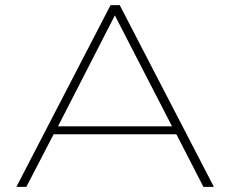

<svg xmlns="http://www.w3.org/2000/svg" viewBox="-20 -725 893 745"><path d="M205 -234.7 425.7 -665.3 647.5 -234.7ZM43.6 0H82.2L188.1 -204H664.4L769.3 0H809.9L444.6 -705H408.9Z"/></svg>

Font: Meinily
Style: Regular
Weight: 500
Designer: Paul Hayes
Foundry: Paul Hayes
Version: Version 1.0; ttfautohint (v1.8.4.7-5d5b)